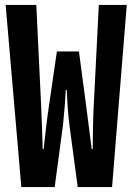

<svg xmlns="http://www.w3.org/2000/svg" viewBox="-20 -763 540 783"><path d="M67 0H203L237 -254C242 -302 246 -350 248 -396H252C254 -350 257 -302 263 -254L297 0H437L497 -743H383L362 -327C359 -266 359 -219 358 -155H354C346 -219 340 -267 332 -327L302 -553H212L179 -327C170 -266 165 -217 158 -155H154C152 -217 151 -266 148 -327L128 -743H3Z"/></svg>

Font: Noto Sans Mono CJK TC
Style: Bold
Weight: 700
Designer: Ryoko NISHIZUKA 西塚涼子 (kana, bopomofo & ideographs); Paul D. Hunt (Latin, Greek & Cyrillic); Sandoll Communications 산돌커뮤니
Foundry: Adobe
Version: Version 2.004;hotconv 1.0.118;makeotfexe 2.5.65603